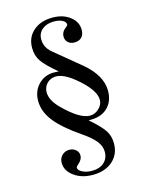

<svg xmlns="http://www.w3.org/2000/svg" viewBox="-123 -751 745 974"><g transform="rotate(-15 250.0 -264.0)"><path d="M200 -513 337 -400Q426 -326 426 -245Q426 -190 393 -157.5Q360 -125 304 -125H292Q348 -76 367 -47Q386 -18 386 21Q386 78 346.5 113Q307 148 242 148Q184 148 144 119Q104 90 104 48Q104 25 119.5 9.5Q135 -6 158 -6Q178 -6 192 6Q206 18 206 36Q206 58 183 77Q172 86 172 92Q172 106 193.5 116.5Q215 127 243 127Q283 127 306.5 106Q330 85 330 50Q330 21 309.5 -5.5Q289 -32 241 -65Q149 -128 109.5 -179.5Q70 -231 70 -286Q70 -337 102.5 -371Q135 -405 184 -405Q200 -405 210 -404Q150 -454 130 -484Q110 -514 110 -554Q110 -609 148.5 -642.5Q187 -676 249 -676Q304 -676 340.5 -648Q377 -620 377 -578Q377 -553 363.5 -539Q350 -525 326 -525Q305 -525 292 -537Q279 -549 279 -568Q279 -594 305 -612Q313 -619 313 -623Q313 -637 295 -646Q277 -655 251 -655Q213 -655 189.5 -635.5Q166 -616 166 -584Q166 -542 200 -513ZM374 -211Q374 -252 321 -305Q241 -383 190 -383Q161 -383 142 -364Q123 -345 123 -317Q123 -275 169 -229Q253 -146 305 -146Q332 -146 353 -166Q374 -186 374 -211Z"/></g></svg>

Font: STIX Math
Style: Regular
Weight: 400
Designer: MicroPress Inc., with final additions and corrections provided by Coen Hoffman, Elsevier (retired)
Version: Version 1.1.1